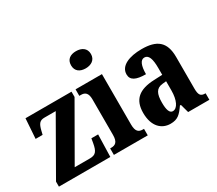

<svg xmlns="http://www.w3.org/2000/svg" viewBox="-138 -1057 1530 1355"><g transform="rotate(-30 627.0 -379.0)"><path d="M5 0H424L429 -181H374L368 -146C357 -82 340 -63 293 -63H170L417 -493V-536H42L31 -374H88L95 -403C108 -457 123 -473 161 -473H252L5 -41Z M587 -628C631 -628 669 -650 669 -698C669 -747 631 -768 587 -768C541 -768 507 -747 507 -698C507 -650 541 -628 587 -628ZM453 0H729V-53H720C687 -53 665 -67 665 -125V-536H450V-483H464C495 -483 518 -469 518 -415V-125C518 -68 496 -53 462 -53H453Z M910 10C970 10 993 -15 1031 -69H1039L1058 0H1231V-53H1228C1191 -53 1179 -69 1179 -123V-379C1179 -504 1117 -549 995 -549C895 -549 814 -517 814 -447C814 -400 853 -380 934 -380C934 -449 950 -488 982 -488C1017 -488 1031 -449 1031 -374V-319L963 -316C840 -311 780 -262 780 -153C780 -42 839 10 910 10ZM968 -59C942 -59 931 -92 931 -149C931 -221 948 -258 1002 -263L1032 -266V-191C1032 -113 1006 -59 968 -59Z"/></g></svg>

Font: Noto Serif Tamil ExtraCondensed ExtraBold
Style: Regular
Weight: 800
Width: 2
Designer: Indian Type Foundry, Tom Grace, and the Monotype Design Team
Foundry: Monotype Imaging Inc.
Version: Version 2.004